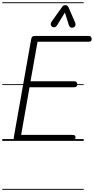

<svg xmlns="http://www.w3.org/2000/svg" viewBox="-25 -1246 830 1698"><path d="M123.5 0Q106.5 0 100.5 -8Q94.5 -16 97 -31L250 -895.5Q252.5 -912 259.5 -920.2Q266.5 -928.5 287 -928.5H754.5Q773.5 -928.5 779.5 -920.2Q785.5 -912 785.5 -900.5Q785.5 -888.5 779.8 -882.8Q774 -877 754.5 -877H307L245 -527.5H627Q646 -527.5 652 -520Q658 -512.5 658 -500Q658 -488.5 652 -481.2Q646 -474 627 -474H236L162 -53H611.5Q631 -53 637 -47.8Q643 -42.5 643 -31.5Q643 -19.5 636.5 -9.8Q630 0 611.5 0ZM123.5 0Q106.5 0 100.5 -8Q94.5 -16 97 -31L250 -895.5Q252.5 -912 259.5 -920.2Q266.5 -928.5 287 -928.5H754.5Q773.5 -928.5 779.5 -920.2Q785.5 -912 785.5 -900.5Q785.5 -888.5 779.8 -882.8Q774 -877 754.5 -877H307L245 -527.5H627Q646 -527.5 652 -520Q658 -512.5 658 -500Q658 -488.5 652 -481.2Q646 -474 627 -474H236L162 -53H611.5Q631 -53 637 -47.8Q643 -42.5 643 -31.5Q643 -19.5 636.5 -9.8Q630 0 611.5 0ZM624.5 -1003Q610.5 -998 599.2 -1004Q588 -1010 584 -1023.5L549 -1135.5L481.5 -1025Q469.5 -1005.5 455.8 -1004.8Q442 -1004 433.5 -1011Q423 -1020.5 423.5 -1032.2Q424 -1044 431.5 -1054.5L524.5 -1185Q533 -1197.5 541.2 -1199Q549.5 -1200.5 557 -1200.5Q561.5 -1200.5 569 -1196Q576.5 -1191.5 580 -1183L636.5 -1053.5Q646.5 -1031.5 641.2 -1019Q636 -1006.5 624.5 -1003ZM-5 424.5H715V432.5H-5ZM-5 -16H715V0H-5ZM-5 -501.5H715V-493.5H-5ZM-5 -1226H715V-1218H-5Z"/></svg>

Font: Edu AU VIC WA NT Guides
Style: Regular
Weight: 400
Designer: Tina and Corey Anderson, Eben Sorkin, Mirko Velimirovic
Foundry: Google for Education
Version: Version 1.001